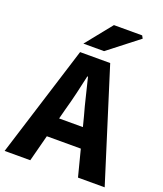

<svg xmlns="http://www.w3.org/2000/svg" viewBox="-160 -955 893 1055"><g transform="rotate(20 286.5 -427.5)"><path d="M-6 0 198 -652H374L579 0H423L338 -330Q324 -379 311 -434Q298 -489 285 -540H281Q270 -489 257 -434Q244 -379 230 -330L144 0ZM128 -155V-270H442V-155ZM199 -702 322 -855H487L496 -839L320 -702Z"/></g></svg>

Font: Source Sans 3 ExtraLight
Style: Bold
Weight: 700
Version: Version 3.052;hotconv 1.1.0;makeotfexe 2.6.0